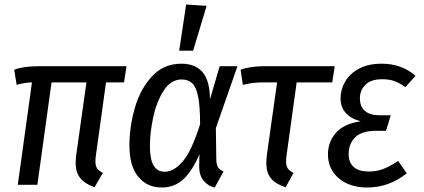

<svg xmlns="http://www.w3.org/2000/svg" viewBox="-20 -821 1883 853"><path d="M406 -130Q404 -120 404 -103Q404 -84 411.5 -73Q419 -62 437 -53L400 11Q356 -5 336 -30.5Q316 -56 316 -97Q316 -106 318 -128L364 -455H209L146 0H59L122 -455Q86 -454 54 -444L43 -511Q83 -527 157 -527H542L531 -455H451Z M913 -380 956 -527H1035L939 -252L941 -110Q942 -89 948.5 -78Q955 -67 973 -59L934 12Q904 6 884 -19Q864 -44 865 -84L866 -136Q837 -66 797 -27Q757 12 699 12Q633 12 594 -36Q555 -84 555 -174Q555 -258 579 -341.5Q603 -425 655 -481.5Q707 -538 786 -538Q848 -538 880 -500.5Q912 -463 913 -380ZM646 -173Q646 -113 662.5 -85.5Q679 -58 712 -58Q752 -58 791.5 -103.5Q831 -149 869 -269Q869 -347 860.5 -390.5Q852 -434 834 -451Q816 -468 787 -468Q739 -468 707 -418Q675 -368 660.5 -299Q646 -230 646 -173ZM898 -795 838 -596H776L807 -801Z M1253 -130Q1251 -120 1251 -103Q1251 -84 1258.5 -73Q1266 -62 1284 -53L1249 11Q1203 -4 1183 -29.5Q1163 -55 1163 -97Q1163 -106 1165 -128L1211 -455H1148Q1102 -455 1059 -444L1049 -511Q1091 -527 1157 -527H1467L1456 -455H1298Z M1437 -135Q1437 -190 1472 -230.5Q1507 -271 1582 -282Q1493 -307 1493 -385Q1493 -423 1513 -458Q1533 -493 1574 -515.5Q1615 -538 1676 -538Q1765 -538 1826 -484L1781 -434Q1756 -452 1733 -460.5Q1710 -469 1677 -469Q1629 -469 1604 -445Q1579 -421 1579 -384Q1579 -347 1601.5 -328Q1624 -309 1665 -309H1716L1695 -240H1653Q1588 -240 1558.5 -211.5Q1529 -183 1529 -136Q1529 -99 1551.5 -79Q1574 -59 1618 -59Q1653 -59 1682 -70Q1711 -81 1749 -106L1787 -51Q1709 12 1611 12Q1533 12 1485 -29Q1437 -70 1437 -135Z"/></svg>

Font: Fira Sans Condensed
Style: Italic
Weight: 400
Width: 3
Italic angle: -8°
Designer: bBox Type GmbH & Carrois Corporate GbR & Edenspiekermann AG
Foundry: bBox Type GmbH & Carrois Corporate GbR & Edenspiekermann AG
Version: Version 4.301